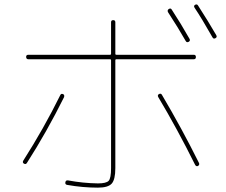

<svg xmlns="http://www.w3.org/2000/svg" viewBox="-20 -862 1040 882"><path d="M833 -673.8Q799.8 -732.4 752 -805.7Q747.1 -814.5 754.9 -820.3Q763.7 -826.2 768.6 -818.4Q811.5 -752.9 850.6 -683.6Q855.5 -674.8 846.7 -669.9Q837.9 -665 833 -673.8ZM956.1 -690.4Q906.2 -778.3 874 -826.2Q868.2 -835 876 -839.8Q884.8 -844.7 889.6 -836.9Q937.5 -762.7 973.6 -700.2Q978.5 -691.4 969.7 -686.5Q960.9 -681.6 956.1 -690.4ZM110.4 -589.8Q100.6 -589.8 100.1 -600.1Q99.6 -610.4 110.4 -610.4H485.4Q490.2 -610.4 490.2 -615.2V-759.8Q490.2 -769.5 500 -769.5Q509.8 -769.5 509.8 -759.8V-615.2Q509.8 -610.4 514.6 -610.4H870.1Q879.9 -610.4 879.9 -600.1Q879.9 -589.8 870.1 -589.8H514.6Q509.8 -589.8 509.8 -585V-89.8Q509.8 -37.1 493.2 -18.6Q476.6 0 429.7 0Q359.4 0 288.1 -12.7Q278.3 -14.6 280.3 -24.9Q282.2 -35.2 293 -33.2Q361.3 -20.5 429.7 -19.5Q467.8 -19.5 479 -31.2Q490.2 -43 490.2 -89.8V-585Q490.2 -589.8 485.4 -589.8ZM103.5 -113.3Q98.6 -105.5 89.8 -110.4Q82 -115.2 86.9 -124Q181.6 -272.5 256.8 -424.8Q260.7 -433.6 269.5 -429.7Q277.3 -426.8 274.4 -416Q194.3 -254.9 103.5 -113.3ZM723.6 -426.8Q815.4 -271.5 893.6 -114.3Q898.4 -105.5 889.6 -99.6Q880.9 -95.7 876 -105.5Q793.9 -270.5 707 -416Q702.1 -424.8 710 -429.7Q718.8 -434.6 723.6 -426.8Z"/></svg>

Font: Rounded-X Mgen+ 2m thin
Style: Regular
Weight: 100
Designer: [Source Han Sans]
Ryoko NISHIZUKA  (kana & ideographs); Paul D. Hunt (Latin, Greek & Cyrillic); Wenlong ZHANG  (bopomofo
Version: Version 1.059.20150602